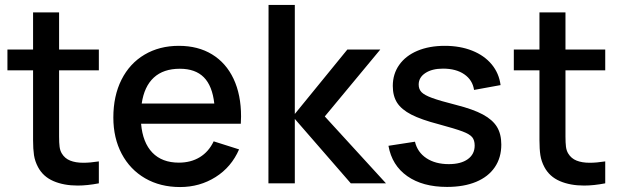

<svg xmlns="http://www.w3.org/2000/svg" viewBox="-20 -740 2506 775"><path d="M218.5 -217.5V-189Q218.5 -163.5 220.5 -147.8Q222.5 -132 229.5 -120.5Q241.5 -100.5 263.2 -91.8Q285 -83 316.5 -83Q343.5 -83 379 -88.5V0Q332.5 9 293.5 9Q237.5 9 195.8 -9Q154 -27 133.5 -65.5Q121 -89 117.2 -113.8Q113.5 -138.5 113.5 -174V-212.5V-456H10V-540H113.5V-690H218.5V-540H379V-456H218.5Z M549.5 -240.5Q556 -164.5 595 -124Q634 -83.5 702 -83.5Q750.5 -83.5 786.5 -105.5Q822.5 -127.5 842.5 -169.5L945 -137Q914 -65.5 850 -25.2Q786 15 707 15Q627 15 566 -20.2Q505 -55.5 471.2 -119.2Q437.5 -183 437.5 -265.5Q437.5 -353 470.5 -418.5Q503.5 -484 563.5 -519.5Q623.5 -555 702 -555Q779.5 -555 836 -520.5Q892.5 -486 922.8 -421.8Q953 -357.5 953 -270Q953 -260.5 952 -240.5ZM552 -322H845Q837 -393.5 802.8 -428Q768.5 -462.5 706 -462.5Q639.5 -462.5 600.8 -426.8Q562 -391 552 -322Z M1063.5 0 1064 -720H1170V-280L1382 -540H1515L1291 -270L1538 0H1396L1170 -260V0Z M1548 -151.5 1655 -168Q1665 -125.5 1701.2 -101.5Q1737.5 -77.5 1791.5 -77.5Q1840.5 -77.5 1868.2 -97.5Q1896 -117.5 1896 -152.5Q1896 -174 1886 -186.2Q1876 -198.5 1846.8 -209.5Q1817.5 -220.5 1751 -238.5Q1680 -257 1640.2 -277.5Q1600.5 -298 1583 -325.2Q1565.5 -352.5 1565.5 -393Q1565.5 -441.5 1591.5 -478.2Q1617.5 -515 1665 -535Q1712.5 -555 1775.5 -555Q1837 -555 1886 -535.5Q1935 -516 1964.8 -480Q1994.5 -444 2000.5 -396.5L1893.5 -377Q1887.5 -417 1854.2 -440Q1821 -463 1768 -463Q1724 -463 1697 -445.2Q1670 -427.5 1670 -398.5Q1670 -380 1681.5 -368Q1693 -356 1724.5 -344.5Q1756 -333 1821 -316.5Q1890 -299 1929.2 -277.8Q1968.5 -256.5 1986 -227.8Q2003.5 -199 2003.5 -156.5Q2003.5 -103.5 1977.2 -65Q1951 -26.5 1901.8 -6Q1852.5 14.5 1784.5 14.5Q1686 14.5 1624 -29Q1562 -72.5 1548 -151.5Z M2262.5 -217.5V-189Q2262.5 -163.5 2264.5 -147.8Q2266.5 -132 2273.5 -120.5Q2285.5 -100.5 2307.2 -91.8Q2329 -83 2360.5 -83Q2387.5 -83 2423 -88.5V0Q2376.5 9 2337.5 9Q2281.5 9 2239.8 -9Q2198 -27 2177.5 -65.5Q2165 -89 2161.2 -113.8Q2157.5 -138.5 2157.5 -174V-212.5V-456H2054V-540H2157.5V-690H2262.5V-540H2423V-456H2262.5Z"/></svg>

Font: Manrope KiralyPet SmBd KiralyPet
Style: Regular
Weight: 600
Designer: Mikhail Sharanda
Foundry: Mikhail Sharanda
Version: Version 4.502